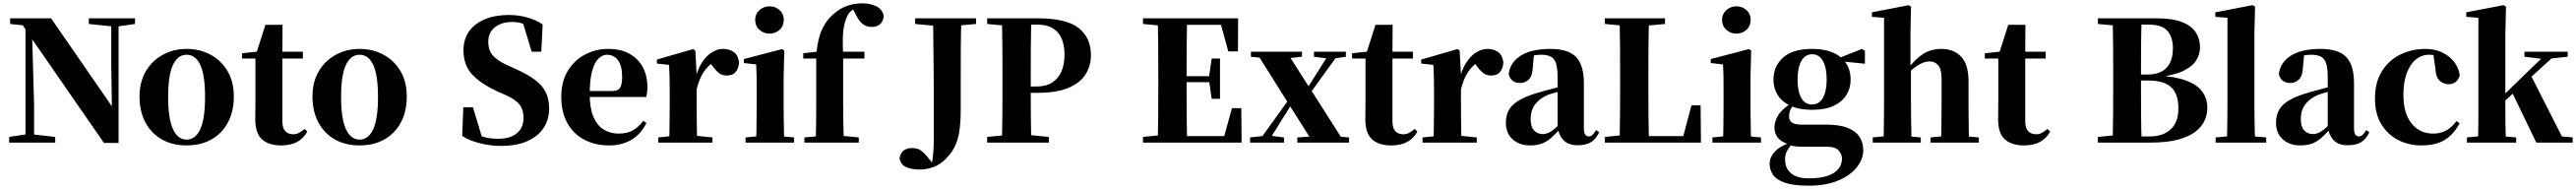

<svg xmlns="http://www.w3.org/2000/svg" viewBox="-20 -857 15492 1136"><path d="M35 0V-34L140 -50H171L312 -34V0ZM133 0V-718H171L185 -230V0ZM514 -713V-747H792V-713L687 -698H657ZM605 2 159 -642 156 -646 117 -705 41 -713V-747H287L673 -189L653 -182L649 -478V-747H693V2Z M1102 17Q1016 17 952.5 -19.5Q889 -56 854 -122Q819 -188 819 -276Q819 -365 857 -429Q895 -493 959.5 -528Q1024 -563 1102 -563Q1181 -563 1245.5 -528.5Q1310 -494 1348 -430Q1386 -366 1386 -276Q1386 -187 1350.5 -121Q1315 -55 1251.5 -19Q1188 17 1102 17ZM1102 -18Q1156 -18 1184.5 -81Q1213 -144 1213 -274Q1213 -405 1184.5 -466.5Q1156 -528 1102 -528Q1049 -528 1020 -466.5Q991 -405 991 -274Q991 -144 1020 -81Q1049 -18 1102 -18Z M1598 -505V-546H1801V-505ZM1671 17Q1595 17 1555 -20Q1515 -57 1515 -139Q1515 -169 1515.5 -193.5Q1516 -218 1516 -249V-505H1435V-537L1539 -548L1521 -536L1576 -708H1679L1678 -529V-519V-127Q1678 -87 1695.5 -68.5Q1713 -50 1743 -50Q1762 -50 1777 -58Q1792 -66 1812 -82L1828 -66Q1806 -26 1767.5 -4.5Q1729 17 1671 17Z M2142 17Q2056 17 1992.5 -19.5Q1929 -56 1894 -122Q1859 -188 1859 -276Q1859 -365 1897 -429Q1935 -493 1999.5 -528Q2064 -563 2142 -563Q2221 -563 2285.5 -528.5Q2350 -494 2388 -430Q2426 -366 2426 -276Q2426 -187 2390.5 -121Q2355 -55 2291.5 -19Q2228 17 2142 17ZM2142 -18Q2196 -18 2224.5 -81Q2253 -144 2253 -274Q2253 -405 2224.5 -466.5Q2196 -528 2142 -528Q2089 -528 2060 -466.5Q2031 -405 2031 -274Q2031 -144 2060 -81Q2089 -18 2142 -18Z M2992 20Q2931 20 2867.5 4.5Q2804 -11 2759 -40L2766 -212H2824L2885 -10L2815 -39L2801 -79Q2851 -45 2888.5 -34Q2926 -23 2975 -23Q3049 -23 3088.5 -56.5Q3128 -90 3128 -148Q3128 -182 3117.5 -206Q3107 -230 3083.5 -249Q3060 -268 3020 -286L2972 -307Q2872 -353 2819.5 -409Q2767 -465 2767 -555Q2767 -623 2801.5 -670Q2836 -717 2897.5 -742Q2959 -767 3040 -767Q3099 -767 3151 -752Q3203 -737 3243 -710L3235 -546H3177L3119 -738L3195 -707L3205 -663Q3161 -698 3131.5 -711.5Q3102 -725 3061 -725Q2996 -725 2956 -693.5Q2916 -662 2916 -606Q2916 -554 2944 -523Q2972 -492 3025 -468L3077 -444Q3152 -411 3197 -377Q3242 -343 3262 -302Q3282 -261 3282 -204Q3282 -138 3248.5 -87.5Q3215 -37 3150.5 -8.5Q3086 20 2992 20Z M3643 17Q3559 17 3494 -17Q3429 -51 3392 -116.5Q3355 -182 3355 -275Q3355 -368 3395 -432.5Q3435 -497 3499.5 -530Q3564 -563 3637 -563Q3715 -563 3767.5 -532.5Q3820 -502 3846.5 -450.5Q3873 -399 3873 -335Q3873 -301 3866 -274H3424V-310H3661Q3696 -310 3708.5 -329.5Q3721 -349 3721 -395Q3721 -462 3696 -495Q3671 -528 3630 -528Q3602 -528 3578 -504Q3554 -480 3540 -428Q3526 -376 3526 -290Q3526 -207 3548.5 -154.5Q3571 -102 3610.5 -78Q3650 -54 3700 -54Q3753 -54 3788 -75Q3823 -96 3848 -131L3867 -118Q3836 -53 3778.5 -18Q3721 17 3643 17Z M3938 0V-31L4045 -42H4155L4264 -31V0ZM4003 0Q4005 -26 4005.5 -68.5Q4006 -111 4006.5 -157Q4007 -203 4007 -238V-321Q4007 -371 4006 -401Q4005 -431 4003 -467L3930 -475V-499L4148 -562L4161 -553L4169 -409V-408V-238Q4169 -203 4169.5 -157Q4170 -111 4170.5 -68.5Q4171 -26 4172 0ZM4169 -321 4130 -386H4162Q4176 -444 4202.5 -483.5Q4229 -523 4262 -543Q4295 -563 4327 -563Q4363 -563 4390 -546Q4417 -529 4424 -484Q4423 -450 4405.5 -426.5Q4388 -403 4350 -403Q4322 -403 4302 -419Q4282 -435 4262 -463L4239 -492L4271 -484Q4233 -458 4209 -420.5Q4185 -383 4169 -321Z M4463 0V-31L4568 -41H4646L4755 -31V0ZM4527 0Q4528 -26 4528.5 -68.5Q4529 -111 4529.5 -157Q4530 -203 4530 -238V-318Q4530 -368 4529.5 -401.5Q4529 -435 4527 -470L4453 -478V-502L4683 -562L4696 -553L4692 -392V-238Q4692 -203 4692.5 -157Q4693 -111 4694 -68.5Q4695 -26 4696 0ZM4607 -655Q4572 -655 4546.5 -678Q4521 -701 4521 -738Q4521 -773 4546.5 -796Q4572 -819 4607 -819Q4643 -819 4668 -796Q4693 -773 4693 -738Q4693 -701 4668 -678Q4643 -655 4607 -655Z M4817 0V-31L4929 -41H5036L5144 -31V0ZM4885 0Q4887 -59 4887.5 -119Q4888 -179 4888 -238V-505H4810V-537L4944 -552L4888 -522L4889 -535Q4898 -630 4924.5 -683.5Q4951 -737 4987 -768Q5028 -806 5073 -821.5Q5118 -837 5165 -837Q5210 -837 5247 -820.5Q5284 -804 5294 -763Q5293 -733 5274.5 -714Q5256 -695 5221 -695Q5192 -695 5169 -711.5Q5146 -728 5126 -770L5102 -815V-824H5152V-816Q5129 -812 5111 -800.5Q5093 -789 5083 -775Q5066 -747 5057.5 -710.5Q5049 -674 5048 -627Q5047 -580 5050 -521V-238Q5050 -179 5051 -119Q5052 -59 5054 0ZM4970 -505V-546H5178V-505Z M5514 162Q5458 162 5426 146Q5394 130 5389 93Q5396 60 5415.5 46.5Q5435 33 5463 33Q5489 33 5507 41.5Q5525 50 5551 79L5597 136V142H5582V134Q5595 66 5595 -15.5Q5595 -97 5595 -208Q5595 -242 5595 -285Q5595 -328 5594.5 -389.5Q5594 -451 5593 -538.5Q5592 -626 5591 -747H5761Q5758 -664 5757.5 -577.5Q5757 -491 5757 -404V-201Q5757 -125 5749.5 -74Q5742 -23 5727 11.5Q5712 46 5688 75Q5648 124 5602.5 143Q5557 162 5514 162ZM5483 -713V-747H5849V-713L5686 -698H5644Z M5916 0V-34L6077 -50H6125L6287 -34V0ZM6005 0Q6007 -86 6007.5 -174Q6008 -262 6008 -351V-395Q6008 -484 6007.5 -571.5Q6007 -659 6005 -747H6181Q6179 -661 6178.5 -572.5Q6178 -484 6178 -395V-325Q6178 -256 6178.5 -172Q6179 -88 6181 0ZM6093 -299V-337H6212Q6270 -337 6307 -361Q6344 -385 6362.5 -427.5Q6381 -470 6381 -526Q6381 -617 6340 -663Q6299 -709 6219 -709H6093V-747H6219Q6391 -747 6465.5 -689Q6540 -631 6540 -525Q6540 -463 6508.5 -411.5Q6477 -360 6406 -329.5Q6335 -299 6216 -299ZM5916 -713V-747H6093V-698H6077Z M6853 0V-34L7014 -50H7030V0ZM6942 0Q6944 -86 6944.5 -174Q6945 -262 6945 -351V-395Q6945 -484 6944.5 -571.5Q6944 -659 6942 -747H7118Q7116 -661 7115.5 -572Q7115 -483 7115 -391V-360Q7115 -266 7115.5 -177Q7116 -88 7118 0ZM7030 0V-39H7417L7331 -1L7388 -207H7444L7446 0ZM7030 -363V-399H7279V-363ZM7266 -263 7250 -374V-395L7266 -505H7316V-263ZM6853 -713V-747H7030V-698H7014ZM7366 -548 7311 -747 7395 -708H7030V-747H7425L7424 -548Z M7497 0V-31L7586 -41H7620L7701 -31V0ZM7543 0 7778 -326 7800 -306H7794L7698 -153L7603 0ZM7781 0V-31L7928 -41H7973L8092 -31V0ZM7816 -239 7793 -261H7800L7890 -404L7980 -546H8039ZM7876 0 7731 -229 7532 -546H7716L7855 -329L8065 0ZM7502 -516V-546H7809V-516L7698 -504H7615ZM7881 -516V-546H8073V-516L7998 -505H7965Z M8273 -505V-546H8476V-505ZM8346 17Q8270 17 8230 -20Q8190 -57 8190 -139Q8190 -169 8190.5 -193.5Q8191 -218 8191 -249V-505H8110V-537L8214 -548L8196 -536L8251 -708H8354L8353 -529V-519V-127Q8353 -87 8370.5 -68.5Q8388 -50 8418 -50Q8437 -50 8452 -58Q8467 -66 8487 -82L8503 -66Q8481 -26 8442.5 -4.5Q8404 17 8346 17Z M8534 0V-31L8641 -42H8751L8860 -31V0ZM8599 0Q8601 -26 8601.5 -68.5Q8602 -111 8602.5 -157Q8603 -203 8603 -238V-321Q8603 -371 8602 -401Q8601 -431 8599 -467L8526 -475V-499L8744 -562L8757 -553L8765 -409V-408V-238Q8765 -203 8765.5 -157Q8766 -111 8766.5 -68.5Q8767 -26 8768 0ZM8765 -321 8726 -386H8758Q8772 -444 8798.5 -483.5Q8825 -523 8858 -543Q8891 -563 8923 -563Q8959 -563 8986 -546Q9013 -529 9020 -484Q9019 -450 9001.5 -426.5Q8984 -403 8946 -403Q8918 -403 8898 -419Q8878 -435 8858 -463L8835 -492L8867 -484Q8829 -458 8805 -420.5Q8781 -383 8765 -321Z M9181 17Q9117 17 9076 -19.5Q9035 -56 9035 -119Q9035 -165 9054.5 -198.5Q9074 -232 9121 -258Q9168 -284 9249 -306Q9287 -317 9338.5 -330Q9390 -343 9430 -353V-327Q9390 -317 9350.5 -306Q9311 -295 9288 -287Q9239 -266 9211.5 -230.5Q9184 -195 9184 -140Q9184 -95 9204.5 -73Q9225 -51 9259 -51Q9272 -51 9288.5 -57.5Q9305 -64 9327.5 -82.5Q9350 -101 9381 -136L9400 -80H9359Q9331 -49 9306.5 -27.5Q9282 -6 9252.5 5.5Q9223 17 9181 17ZM9467 16Q9412 16 9383 -13Q9354 -42 9346 -91V-93V-393Q9346 -445 9337 -474.5Q9328 -504 9306 -516Q9284 -528 9246 -528Q9222 -528 9196 -523Q9170 -518 9132 -505L9204 -529L9197 -453Q9195 -401 9173 -379.5Q9151 -358 9122 -358Q9066 -358 9052 -410Q9059 -480 9123 -521.5Q9187 -563 9303 -563Q9410 -563 9457 -514.5Q9504 -466 9504 -357V-88Q9504 -60 9511.5 -48.5Q9519 -37 9533 -37Q9544 -37 9554 -45Q9564 -53 9578 -75L9596 -62Q9577 -21 9546.5 -2.5Q9516 16 9467 16Z M9630 0 9631 -34 9791 -50H9808L9807 0ZM9719 0Q9721 -86 9721.5 -170.5Q9722 -255 9722 -324V-395Q9722 -484 9721.5 -572Q9721 -660 9719 -747H9895Q9893 -661 9892.5 -574.5Q9892 -488 9892 -411V-346Q9892 -263 9892.5 -175.5Q9893 -88 9895 0ZM9807 0 9808 -39H10177L10092 -2L10151 -224H10206L10208 0ZM9630 -713V-747H9992V-713L9829 -698H9791Z M10277 0V-31L10382 -41H10460L10569 -31V0ZM10341 0Q10342 -26 10342.5 -68.5Q10343 -111 10343.5 -157Q10344 -203 10344 -238V-318Q10344 -368 10343.5 -401.5Q10343 -435 10341 -470L10267 -478V-502L10497 -562L10510 -553L10506 -392V-238Q10506 -203 10506.5 -157Q10507 -111 10508 -68.5Q10509 -26 10510 0ZM10421 -655Q10386 -655 10360.5 -678Q10335 -701 10335 -738Q10335 -773 10360.5 -796Q10386 -819 10421 -819Q10457 -819 10482 -796Q10507 -773 10507 -738Q10507 -701 10482 -678Q10457 -655 10421 -655Z M10856 259Q10764 259 10712.5 241Q10661 223 10641 193Q10621 163 10621 128Q10621 87 10655 52Q10689 17 10759 -5L10761 0Q10739 27 10726.5 48.5Q10714 70 10714 102Q10714 157 10751.5 186Q10789 215 10855 215Q10956 215 11006 183Q11056 151 11056 95Q11056 71 11036.5 48Q11017 25 10967 25H10856Q10810 25 10784.5 23.5Q10759 22 10735 14V10Q10650 -16 10650 -91Q10650 -127 10672 -163.5Q10694 -200 10752 -237V-246L10770 -237Q10754 -214 10746 -196.5Q10738 -179 10738 -157Q10738 -133 10755.5 -120.5Q10773 -108 10813 -108H10959Q11042 -108 11091 -88Q11140 -68 11162 -33.5Q11184 1 11184 45Q11184 99 11145.5 148Q11107 197 11033.5 228Q10960 259 10856 259ZM10876 -197Q10798 -197 10746.5 -221Q10695 -245 10669.5 -286Q10644 -327 10644 -378Q10644 -458 10701.5 -510.5Q10759 -563 10877 -563Q10942 -563 10988 -546.5Q11034 -530 11061 -501L11066 -496Q11108 -449 11108 -378Q11108 -327 11082.5 -286Q11057 -245 11006 -221Q10955 -197 10876 -197ZM10876 -229Q10919 -229 10941.5 -269Q10964 -309 10964 -378Q10964 -452 10941 -491.5Q10918 -531 10877 -531Q10835 -531 10812 -491Q10789 -451 10789 -378Q10789 -309 10811 -269Q10833 -229 10876 -229ZM11026 -491V-506H11032L11176 -563L11194 -552V-474Z M11241 0V-31L11345 -41H11425L11530 -31V0ZM11306 0Q11307 -26 11307.5 -68.5Q11308 -111 11308.5 -157Q11309 -203 11309 -238V-750L11236 -756V-783L11458 -826L11471 -817L11468 -656V-459L11471 -445V-238Q11471 -203 11471.5 -157Q11472 -111 11473 -68.5Q11474 -26 11475 0ZM11589 0V-31L11691 -41H11769L11879 -31V0ZM11651 0Q11653 -26 11653.5 -68Q11654 -110 11654.5 -156Q11655 -202 11655 -238V-383Q11655 -441 11635 -464.5Q11615 -488 11582 -488Q11550 -488 11510.5 -463.5Q11471 -439 11430 -390L11396 -437H11447Q11498 -504 11545 -533.5Q11592 -563 11654 -563Q11728 -563 11772.5 -516.5Q11817 -470 11817 -368V-238Q11817 -202 11817.5 -156Q11818 -110 11818.5 -68Q11819 -26 11820 0Z M12078 -505V-546H12281V-505ZM12151 17Q12075 17 12035 -20Q11995 -57 11995 -139Q11995 -169 11995.5 -193.5Q11996 -218 11996 -249V-505H11915V-537L12019 -548L12001 -536L12056 -708H12159L12158 -529V-519V-127Q12158 -87 12175.5 -68.5Q12193 -50 12223 -50Q12242 -50 12257 -58Q12272 -66 12292 -82L12308 -66Q12286 -26 12247.5 -4.5Q12209 17 12151 17Z M12595 0V-34L12756 -50H12772V0ZM12684 0Q12686 -89 12686.5 -180.5Q12687 -272 12687 -364V-400Q12687 -487 12686.5 -573.5Q12686 -660 12684 -747H12858Q12855 -662 12854.5 -575Q12854 -488 12854 -398V-376Q12854 -276 12854.5 -183Q12855 -90 12858 0ZM12772 0V-37H12907Q12987 -37 13033 -80Q13079 -123 13079 -205Q13079 -292 13035.5 -332.5Q12992 -373 12901 -373H12772V-409H12893Q12970 -409 13008 -450Q13046 -491 13046 -567Q13046 -635 13012.5 -672Q12979 -709 12903 -709H12772V-747H12947Q13043 -747 13100.5 -724.5Q13158 -702 13183.5 -662.5Q13209 -623 13209 -572Q13209 -531 13186 -494Q13163 -457 13107.5 -430.5Q13052 -404 12953 -393L12955 -403Q13062 -397 13127.5 -372Q13193 -347 13223 -305.5Q13253 -264 13253 -208Q13253 -171 13237.5 -134.5Q13222 -98 13184 -67.5Q13146 -37 13079.5 -18.5Q13013 0 12912 0ZM12595 -713V-747H12772V-698H12756Z M13303 0V-31L13412 -41H13491L13607 -31V0ZM13371 0Q13372 -37 13372.5 -77.5Q13373 -118 13373.5 -159Q13374 -200 13374 -238V-750L13301 -756V-783L13525 -826L13540 -817L13536 -656V-238Q13536 -200 13536.5 -159Q13537 -118 13538 -77.5Q13539 -37 13540 0Z M13812 17Q13748 17 13707 -19.5Q13666 -56 13666 -119Q13666 -165 13685.5 -198.5Q13705 -232 13752 -258Q13799 -284 13880 -306Q13918 -317 13969.5 -330Q14021 -343 14061 -353V-327Q14021 -317 13981.5 -306Q13942 -295 13919 -287Q13870 -266 13842.5 -230.5Q13815 -195 13815 -140Q13815 -95 13835.5 -73Q13856 -51 13890 -51Q13903 -51 13919.5 -57.5Q13936 -64 13958.5 -82.5Q13981 -101 14012 -136L14031 -80H13990Q13962 -49 13937.5 -27.5Q13913 -6 13883.5 5.5Q13854 17 13812 17ZM14098 16Q14043 16 14014 -13Q13985 -42 13977 -91V-93V-393Q13977 -445 13968 -474.5Q13959 -504 13937 -516Q13915 -528 13877 -528Q13853 -528 13827 -523Q13801 -518 13763 -505L13835 -529L13828 -453Q13826 -401 13804 -379.5Q13782 -358 13753 -358Q13697 -358 13683 -410Q13690 -480 13754 -521.5Q13818 -563 13934 -563Q14041 -563 14088 -514.5Q14135 -466 14135 -357V-88Q14135 -60 14142.5 -48.5Q14150 -37 14164 -37Q14175 -37 14185 -45Q14195 -53 14209 -75L14227 -62Q14208 -21 14177.5 -2.5Q14147 16 14098 16Z M14540 17Q14464 17 14400.5 -15.5Q14337 -48 14299 -110.5Q14261 -173 14261 -264Q14261 -362 14302.5 -428.5Q14344 -495 14413 -529Q14482 -563 14565 -563Q14620 -563 14664.5 -542Q14709 -521 14737 -485Q14765 -449 14771 -404Q14755 -351 14704 -351Q14673 -351 14649.5 -372.5Q14626 -394 14624 -449L14610 -545L14687 -499Q14659 -514 14635.5 -521Q14612 -528 14586 -528Q14542 -528 14507 -499.5Q14472 -471 14452 -417Q14432 -363 14432 -286Q14432 -176 14481 -115Q14530 -54 14612 -54Q14656 -54 14691 -74Q14726 -94 14751 -129L14770 -116Q14733 -47 14679 -15Q14625 17 14540 17Z M14814 0V-31L14918 -41H14998L15110 -31V0ZM14880 0Q14881 -17 14881.5 -46.5Q14882 -76 14882.5 -111Q14883 -146 14883 -179.5Q14883 -213 14883 -238V-750L14810 -756V-783L15034 -826L15049 -817L15045 -656V-246Q15045 -218 15045 -183Q15045 -148 15045.5 -112Q15046 -76 15047 -46.5Q15048 -17 15049 0ZM14961 -177V-221H14968L15135 -383L15304 -546H15367ZM15231 0 15086 -301 15199 -403 15385 -37 15450 -31V0ZM15160 -516V-546H15420V-516L15304 -504L15282 -501Z"/></svg>

Font: Noto Serif JP ExtraLight Black
Style: Regular
Weight: 900
Version: Version 2.003-H1;hotconv 1.1.1;makeotfexe 2.6.0